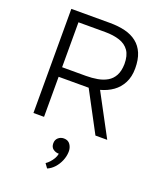

<svg xmlns="http://www.w3.org/2000/svg" viewBox="-179 -815 1014 1225"><g transform="rotate(20 328.5 -202.0)"><path d="M89 0V-707H351Q409 -707 455 -695.5Q501 -684 534 -658Q567 -632 584.5 -590.5Q602 -549 602 -489Q602 -432 580.5 -390.5Q559 -349 522.5 -323Q486 -297 438 -284L590 0H510L365 -272H161V0ZM161 -337H323Q364 -337 400.5 -343.5Q437 -350 465.5 -366.5Q494 -383 510.5 -413.5Q527 -444 528 -492Q528 -549 505.5 -581.5Q483 -614 441 -628Q399 -642 342 -642H161ZM292 303 271 274Q284 265 296 252Q308 239 317.5 223Q327 207 330 189Q308 189 291 176.5Q274 164 274 138Q274 114 290 100Q306 86 328 86Q357 86 371.5 107.5Q386 129 385 157Q384 188 371.5 217.5Q359 247 338.5 269.5Q318 292 292 303Z"/></g></svg>

Font: Onest Light
Style: Regular
Weight: 300
Designer: Dmitri Voloshin, Andrey Kudryavtsev
Foundry: Dmitri Voloshin, Andrey Kudryavtsev
Version: Version 1.000;gftools[0.9.33]